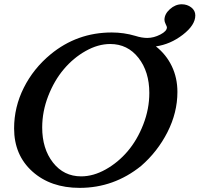

<svg xmlns="http://www.w3.org/2000/svg" viewBox="-20 -889 947 911"><path d="M510.3 -734.9Q567.9 -734.9 622.1 -718.8Q652.8 -709 678.7 -709Q709.5 -709 740.7 -725.1Q772 -741.2 772 -759.3Q772 -762.7 766.1 -774.4Q760.3 -786.1 760.3 -794.9Q760.3 -822.3 786.1 -845.5Q812 -868.7 842.3 -868.7Q868.2 -868.7 887.5 -853.8Q906.7 -838.9 906.7 -815.9Q906.7 -770 847.7 -724.4Q788.6 -678.7 719.7 -668.9Q768.6 -630.4 795.2 -575Q821.8 -519.5 821.8 -452.6Q821.8 -355 774.7 -262.2Q727.5 -169.4 649.4 -101.6Q520.5 2.4 357.9 2.4Q220.2 2.4 133.5 -75.4Q46.9 -153.3 46.9 -279.8Q46.9 -380.9 92.8 -472.4Q138.7 -564 219.7 -630.9Q345.7 -734.9 510.3 -734.9ZM502.9 -680.2Q445.3 -680.2 386.7 -647.2Q328.1 -614.3 282.7 -560.5Q237.3 -506.8 208.7 -433.3Q180.2 -359.9 180.2 -284.2Q180.2 -183.1 231.4 -117.7Q282.7 -52.2 365.2 -52.2Q422.9 -52.2 481.7 -85.2Q540.5 -118.2 585.9 -171.6Q631.3 -225.1 659.9 -298.6Q688.5 -372.1 688.5 -447.8Q688.5 -548.8 637 -614.5Q585.4 -680.2 502.9 -680.2Z"/></svg>

Font: Flanker
Style: Bold Italic
Weight: 700
Italic angle: -12°
Designer: Flanker
Version: Version 2.000